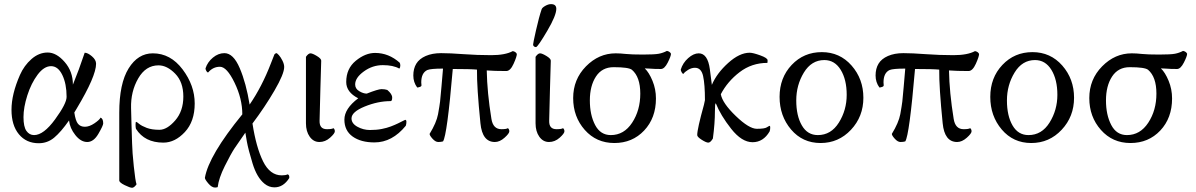

<svg xmlns="http://www.w3.org/2000/svg" viewBox="-20 -679 5742 922"><path d="M143.6 -30.3Q189.5 -30.3 244.6 -106Q299.8 -181.6 299.8 -213.9Q299.8 -276.4 279.3 -318.8Q258.8 -361.3 225.1 -361.3Q191.4 -361.3 160.6 -320.3Q129.9 -279.3 111.3 -221.2Q92.8 -163.1 92.8 -116.7Q92.8 -70.3 106.9 -50.3Q121.1 -30.3 143.6 -30.3ZM462.9 -114.3Q475.6 -109.4 475.6 -86.4Q475.6 -76.2 452.6 -36.6Q429.7 2.9 398.9 2.9Q368.2 2.9 341.8 -30.3Q315.4 -63.5 311.5 -100.6Q272.5 -44.9 240.2 -18.1Q208 8.8 166 8.8Q106.4 8.8 70.8 -34.2Q35.2 -77.1 35.2 -151.9Q35.2 -226.6 75.7 -318.8Q95.7 -364.3 131.3 -395.5Q167 -426.8 209 -426.8Q251 -426.8 290.5 -381.3Q330.1 -335.9 330.1 -272.5Q358.4 -341.3 386.7 -425.8Q401.4 -425.8 421.4 -408.7Q441.4 -391.6 441.4 -373Q441.4 -313 348.6 -158.2L336.9 -138.7Q342.8 -98.6 354.5 -84.5Q366.2 -70.3 387.7 -70.3Q409.2 -70.3 433.6 -86.9Q458 -103.5 462.9 -114.3Z M764.6 5.9Q674.8 5.9 632.8 -60.5Q630.9 -67.4 630.9 -80.6Q630.9 -93.8 633.8 -93.8Q636.7 -93.8 648.4 -84Q660.2 -74.2 684.6 -64.9Q709 -55.7 745.6 -55.7Q782.2 -55.7 821.3 -100.6Q860.4 -145.5 860.4 -215.3Q860.4 -285.2 821.3 -325.2Q782.2 -365.2 741.2 -365.2Q679.7 -365.2 643.6 -302.2Q607.4 -239.3 609.4 -160.2Q609.4 -141.6 611.3 -86.9Q613.3 -32.2 614.3 9.3Q615.2 50.8 622.6 120.6Q629.9 190.4 635.7 206.1Q624 222.7 614.3 222.7Q604.5 222.7 578.6 210Q552.7 197.3 552.7 187.5V-137.7Q552.7 -278.3 597.7 -350.6Q642.6 -422.9 713.9 -422.9Q798.8 -422.9 856.9 -345.7Q915 -268.6 915 -182.1Q915 -95.7 867.7 -44.9Q820.3 5.9 764.6 5.9Z M1057.6 -423.8Q1100.6 -423.8 1131.3 -351.6Q1162.1 -279.3 1178.7 -176.8Q1237.8 -262.7 1280.8 -374.5Q1283.2 -380.9 1290 -397.9Q1296.9 -415 1297.9 -418Q1303.7 -423.8 1307.1 -423.8Q1310.5 -423.8 1319.3 -414.1Q1328.1 -404.3 1336.4 -387.7Q1344.7 -371.1 1344.7 -357.4Q1344.7 -324.2 1298.3 -244.6Q1252 -165 1192.4 -85.9Q1210 28.3 1243.2 95.7Q1276.4 163.1 1333 163.1Q1351.6 163.1 1361.3 158.2Q1369.1 161.1 1369.1 169.9V175.8Q1340.8 220.7 1297.9 220.7Q1271.5 220.7 1250 203.1Q1213.4 173.3 1192.9 106Q1172.4 39.1 1165.5 1Q1159.2 -37.1 1158.2 -42Q1123 7.8 1106 33.7Q1088.9 59.6 1059.6 118.2Q1030.3 176.8 1025.4 219.7Q1017.6 221.7 1012.7 221.7Q997.1 221.7 980.5 202.1Q963.9 182.6 963.9 174.8Q982.4 67.4 1143.6 -129.9Q1143.6 -205.1 1106.4 -281.7Q1069.3 -358.4 1036.1 -358.4Q1002.9 -358.4 979.5 -331.1Q974.6 -331.1 970.7 -338.4Q966.8 -345.7 966.8 -350.6Q976.6 -380.9 1002.4 -402.3Q1028.3 -423.8 1057.6 -423.8Z M1449.2 -86.9V-406.2Q1460.9 -422.9 1470.7 -422.9Q1480.5 -422.9 1501.5 -410.2Q1522.5 -397.5 1522.5 -387.7Q1521.5 -353.5 1518.6 -254.4Q1515.6 -155.3 1514.6 -98.6Q1513.7 -58.6 1549.8 -58.6Q1574.2 -58.6 1581.1 -63.5Q1587.9 -58.6 1587.9 -48.3Q1587.9 -38.1 1564.9 -17.6Q1542 2.9 1513.7 2.9Q1485.4 2.9 1467.3 -22.5Q1449.2 -47.9 1449.2 -86.9Z M1668 -110.4Q1668 -85.9 1696.3 -70.3Q1724.6 -54.7 1756.3 -54.7Q1788.1 -54.7 1813 -59.6Q1837.9 -64.5 1856.9 -71.8Q1876 -79.1 1891.1 -86.4Q1906.2 -93.8 1915.5 -98.6Q1924.8 -103.5 1925.8 -103.5Q1931.6 -103.5 1931.6 -93.8Q1931.6 -84 1928.7 -75.2Q1863.3 4.9 1778.3 4.9Q1712.9 4.9 1673.3 -23.4Q1633.8 -51.8 1633.8 -104.5Q1633.8 -157.2 1700.2 -207Q1642.6 -236.3 1642.6 -285.2Q1642.6 -349.6 1688.5 -387.2Q1734.4 -424.8 1781.2 -424.8Q1846.7 -424.8 1899.4 -377.9Q1902.3 -373 1902.3 -363.8Q1902.3 -354.5 1897.5 -349.6Q1868.2 -366.2 1818.4 -366.2Q1768.6 -366.2 1727.1 -335.9Q1685.5 -305.7 1685.5 -273.4Q1685.5 -252.9 1705.1 -241.2Q1724.6 -229.5 1741.2 -229.5Q1795.9 -251 1812 -251Q1828.1 -251 1839.8 -247.1Q1863.3 -227.5 1863.3 -210.4Q1863.3 -193.4 1855.5 -193.4Q1794.9 -193.4 1731.4 -167.5Q1668 -141.6 1668 -110.4Z M1983.4 -258.8Q1964.8 -283.7 1964.8 -316.4Q1964.8 -349.6 1979 -373Q1993.2 -396.5 2024.4 -410.2Q2055.7 -423.8 2098.1 -423.8Q2140.6 -423.8 2206.1 -418.9Q2271.5 -414.1 2338.9 -414.1Q2406.2 -414.1 2442.4 -433.6Q2457 -430.7 2461.9 -419.9Q2461.9 -407.2 2446.3 -372.6Q2430.7 -337.9 2411.1 -337.9Q2353.5 -337.9 2317.4 -340.8Q2319.3 -234.4 2339.8 -108.4Q2347.7 -58.6 2387.7 -58.6Q2412.1 -58.6 2418.9 -63.5Q2425.8 -58.6 2425.8 -48.3Q2425.8 -38.1 2402.8 -17.6Q2379.9 2.9 2356.4 2.9Q2295.9 2.9 2287.1 -86.9Q2269.5 -260.7 2270.5 -344.7Q2240.2 -347.7 2154.3 -347.7Q2127 -28.3 2107.4 0Q2097.7 2.9 2084.5 2.9Q2071.3 2.9 2057.1 -12.7Q2043 -28.3 2043 -36.1Q2075.7 -89.4 2083.5 -130.4Q2090.8 -170.9 2093.3 -191.4Q2095.7 -211.9 2100.1 -264.2Q2104.5 -316.4 2107.4 -349.6Q2048.8 -349.6 2032.2 -342.8Q2002.9 -329.1 2002.9 -283.2Q2002.9 -276.4 2003.9 -270.5Q2004.9 -264.6 1996.6 -261.7Q1988.3 -258.8 1983.4 -258.8Z M2626 -659.2Q2651.4 -659.2 2651.4 -636.7Q2651.4 -604.5 2607.9 -530.8Q2564.5 -457 2554.7 -453.1H2551.8Q2548.8 -453.1 2544.4 -456.1Q2540 -459 2540 -465.3Q2540 -471.7 2554.2 -534.7Q2568.4 -597.7 2581.1 -634.8Q2584 -642.6 2598.6 -650.9Q2613.3 -659.2 2626 -659.2ZM2551.8 -86.9V-406.2Q2563.5 -422.9 2573.2 -422.9Q2583 -422.9 2604 -410.2Q2625 -397.5 2625 -387.7Q2624 -353.5 2621.1 -254.4Q2618.2 -155.3 2617.2 -98.6Q2616.2 -58.6 2652.3 -58.6Q2676.8 -58.6 2683.6 -63.5Q2690.4 -58.6 2690.4 -48.3Q2690.4 -38.1 2667.5 -17.6Q2644.5 2.9 2616.2 2.9Q2587.9 2.9 2569.8 -22.5Q2551.8 -47.9 2551.8 -86.9Z M2926.8 -356.4Q2871.1 -356.4 2841.8 -311.5Q2812.5 -266.6 2812.5 -196.8Q2812.5 -127 2837.9 -78.6Q2863.3 -30.3 2913.1 -30.3Q2976.6 -30.3 3015.6 -89.8Q3054.7 -149.4 3054.7 -229.5Q3054.7 -309.6 3014.6 -343.8Q2999 -356.4 2926.8 -356.4ZM2936.5 -422.9Q2958 -422.9 2985.4 -419.9Q3012.7 -417 3067.9 -417Q3123 -417 3143.6 -420.9Q3164.1 -424.8 3182.6 -434.6Q3197.3 -431.6 3202.1 -420.9Q3202.1 -409.2 3186.5 -378.4Q3170.9 -347.7 3153.8 -347.7Q3136.7 -347.7 3124.5 -348.1Q3112.3 -348.6 3099.1 -349.6Q3085.9 -350.6 3076.2 -350.6Q3096.7 -331.1 3113.3 -291Q3129.9 -251 3129.9 -206.1Q3129.9 -112.3 3073.2 -52.2Q3016.6 7.8 2930.2 7.8Q2843.8 7.8 2788.1 -55.2Q2732.4 -118.2 2732.4 -208Q2732.4 -297.9 2793.9 -360.4Q2855.5 -422.9 2936.5 -422.9Z M3328.1 -30.3Q3328.1 -59.6 3360.4 -175.8L3365.2 -198.2Q3365.2 -273.4 3356.4 -313.5Q3347.7 -353.5 3317.4 -353.5Q3300.8 -353.5 3284.7 -343.8Q3268.6 -334 3261.7 -324.2Q3257.8 -324.2 3253.4 -332Q3249 -339.8 3249 -344.7Q3258.8 -377 3284.7 -399.9Q3310.5 -422.9 3335.4 -422.9Q3378.4 -422.9 3388.7 -347.2Q3396 -292.5 3398.4 -271.5Q3421.9 -327.1 3476.6 -376.5Q3531.2 -425.8 3580.1 -425.8Q3595.7 -425.8 3630.9 -413.1Q3666 -400.4 3666 -389.6Q3666 -378.9 3665 -377Q3589.8 -377 3531.7 -332.5Q3473.6 -288.1 3441.4 -226.6Q3449.2 -183.6 3513.2 -122.1Q3577.1 -60.5 3614.3 -60.5Q3651.4 -60.5 3662.1 -67.4Q3672.9 -74.2 3675.8 -74.7Q3678.7 -75.2 3678.7 -65.9Q3678.7 -56.6 3675.8 -47.9Q3645.5 3.9 3593.8 3.9Q3542 3.9 3491.2 -60.5Q3440.4 -125 3417 -183.6Q3414.1 -177.7 3414.1 -175.8L3413.1 -144.5Q3413.1 -86.9 3403.3 -13.7Q3391.6 5.9 3381.3 5.9Q3371.1 5.9 3349.6 -7.8Q3328.1 -21.5 3328.1 -30.3Z M3781.7 -367.2Q3839.8 -428.7 3926.3 -428.7Q4012.7 -428.7 4069.3 -364.3Q4126 -299.8 4126 -209.5Q4126 -119.1 4066.4 -55.7Q4006.8 7.8 3920.4 7.8Q3834 7.8 3778.8 -57.1Q3723.6 -122.1 3723.6 -213.9Q3723.6 -305.7 3781.7 -367.2ZM3938.5 -390.6Q3877 -390.6 3840.3 -330.6Q3803.7 -270.5 3803.7 -196.8Q3803.7 -123 3830.6 -76.7Q3857.4 -30.3 3907.2 -30.3Q3970.7 -30.3 4008.3 -90.3Q4045.9 -150.4 4045.9 -223.6Q4045.9 -296.9 4017.1 -343.8Q3988.3 -390.6 3938.5 -390.6Z M4203.1 -258.8Q4184.6 -283.7 4184.6 -316.4Q4184.6 -349.6 4198.7 -373Q4212.9 -396.5 4244.1 -410.2Q4275.4 -423.8 4317.9 -423.8Q4360.4 -423.8 4425.8 -418.9Q4491.2 -414.1 4558.6 -414.1Q4626 -414.1 4662.1 -433.6Q4676.8 -430.7 4681.6 -419.9Q4681.6 -407.2 4666 -372.6Q4650.4 -337.9 4630.9 -337.9Q4573.2 -337.9 4537.1 -340.8Q4539.1 -234.4 4559.6 -108.4Q4567.4 -58.6 4607.4 -58.6Q4631.8 -58.6 4638.7 -63.5Q4645.5 -58.6 4645.5 -48.3Q4645.5 -38.1 4622.6 -17.6Q4599.6 2.9 4576.2 2.9Q4515.6 2.9 4506.8 -86.9Q4489.3 -260.7 4490.2 -344.7Q4460 -347.7 4374 -347.7Q4346.7 -28.3 4327.1 0Q4317.4 2.9 4304.2 2.9Q4291 2.9 4276.9 -12.7Q4262.7 -28.3 4262.7 -36.1Q4295.4 -89.4 4303.2 -130.4Q4310.5 -170.9 4313 -191.4Q4315.4 -211.9 4319.8 -264.2Q4324.2 -316.4 4327.1 -349.6Q4268.6 -349.6 4252 -342.8Q4222.7 -329.1 4222.7 -283.2Q4222.7 -276.4 4223.6 -270.5Q4224.6 -264.6 4216.3 -261.7Q4208 -258.8 4203.1 -258.8Z M4793.5 -367.2Q4851.6 -428.7 4938 -428.7Q5024.4 -428.7 5081.1 -364.3Q5137.7 -299.8 5137.7 -209.5Q5137.7 -119.1 5078.1 -55.7Q5018.6 7.8 4932.1 7.8Q4845.7 7.8 4790.5 -57.1Q4735.4 -122.1 4735.4 -213.9Q4735.4 -305.7 4793.5 -367.2ZM4950.2 -390.6Q4888.7 -390.6 4852.1 -330.6Q4815.4 -270.5 4815.4 -196.8Q4815.4 -123 4842.3 -76.7Q4869.1 -30.3 4918.9 -30.3Q4982.4 -30.3 5020 -90.3Q5057.6 -150.4 5057.6 -223.6Q5057.6 -296.9 5028.8 -343.8Q5000 -390.6 4950.2 -390.6Z M5405.3 -356.4Q5349.6 -356.4 5320.3 -311.5Q5291 -266.6 5291 -196.8Q5291 -127 5316.4 -78.6Q5341.8 -30.3 5391.6 -30.3Q5455.1 -30.3 5494.1 -89.8Q5533.2 -149.4 5533.2 -229.5Q5533.2 -309.6 5493.2 -343.8Q5477.5 -356.4 5405.3 -356.4ZM5415 -422.9Q5436.5 -422.9 5463.9 -419.9Q5491.2 -417 5546.4 -417Q5601.6 -417 5622.1 -420.9Q5642.6 -424.8 5661.1 -434.6Q5675.8 -431.6 5680.7 -420.9Q5680.7 -409.2 5665 -378.4Q5649.4 -347.7 5632.3 -347.7Q5615.2 -347.7 5603 -348.1Q5590.8 -348.6 5577.6 -349.6Q5564.5 -350.6 5554.7 -350.6Q5575.2 -331.1 5591.8 -291Q5608.4 -251 5608.4 -206.1Q5608.4 -112.3 5551.8 -52.2Q5495.1 7.8 5408.7 7.8Q5322.3 7.8 5266.6 -55.2Q5210.9 -118.2 5210.9 -208Q5210.9 -297.9 5272.5 -360.4Q5334 -422.9 5415 -422.9Z"/></svg>

Font: CrimsonText-Roman
Style: Roman
Weight: 400
Version: Version 0.13